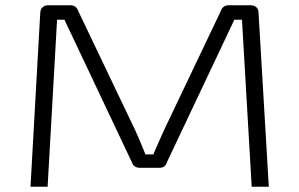

<svg xmlns="http://www.w3.org/2000/svg" viewBox="-20 -710 1137 730"><path d="M849 -690C834 -690 824 -682 819 -667L605 -218C590 -186 577 -155 563 -123H533C520 -155 508 -185 493 -217L278 -667C273 -682 263 -690 248 -690H164C145 -690 134 -679 133 -661L96 0H161L197 -635H225L481 -94C486 -79 496 -72 512 -72H586C601 -72 611 -79 615 -94L871 -635H900L937 0H1002L963 -661C963 -679 952 -690 933 -690Z"/></svg>

Font: Exo 2 Light Expanded
Style: Regular
Weight: 300
Width: 7
Designer: Natanael Gama
Version: Version 1.001;PS 001.001;hotconv 1.0.70;makeotf.lib2.5.58329